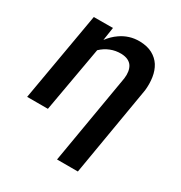

<svg xmlns="http://www.w3.org/2000/svg" viewBox="-173 -662 933 990"><g transform="rotate(30 293.5 -167.5)"><path d="M218.8 -528.8 105 -528.3 13.2 0H136.7L205.6 -388.7Q217.8 -400.4 231.4 -409.2Q245.1 -418 259.8 -423.8Q274.4 -429.7 290.5 -432.6Q306.6 -435.5 324.2 -435.1Q347.7 -434.1 363.3 -426.5Q378.9 -418.9 387.7 -405.8Q396.5 -392.1 399.4 -373.5Q402.3 -355 399.4 -333.5L308.1 202.6H432.1L522.9 -333.5Q527.3 -374 521.7 -410.9Q516.1 -447.8 498.5 -476.1Q480.5 -503.9 450 -520.5Q419.4 -537.1 374.5 -538.1Q341.8 -538.6 313.5 -529.5Q285.2 -520.5 261.2 -503.4Q246.1 -493.2 232.4 -479.7Q218.8 -466.3 207 -450.7Z"/></g></svg>

Font: Roboto Mono SemiBold
Style: Italic
Weight: 600
Italic angle: -10°
Monospace: yes
Designer: Google
Version: Version 3.000